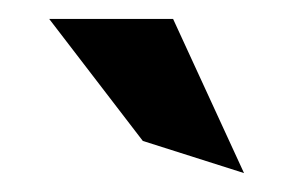

<svg xmlns="http://www.w3.org/2000/svg" viewBox="-20 -772 309 203"><path d="M32 -752 131 -623 238 -589 163 -752Z"/></svg>

Font: Charger Pro
Style: BdExt
Weight: 700
Designer: Jasper
Foundry: Cannot Into Space Fonts
Version: Version 1.09